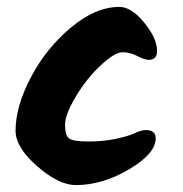

<svg xmlns="http://www.w3.org/2000/svg" viewBox="-20 -547 529 555"><path d="M25 -169Q25 -239 69 -323Q113 -407 184.5 -467Q256 -527 325 -527Q360 -527 397 -481.5Q434 -436 434 -400Q434 -374 410 -374Q398 -374 377 -385Q356 -396 334 -396Q312 -396 271.5 -358.5Q231 -321 199.5 -268.5Q168 -216 168 -186Q168 -156 179.5 -147Q191 -138 235.5 -138Q280 -138 316.5 -146Q353 -154 370.5 -162.5Q388 -171 402 -171Q430 -171 430 -147Q430 -103 353 -57.5Q276 -12 199 -12Q150 -12 87.5 -66.5Q25 -121 25 -169Z"/></svg>

Font: Kalam
Style: Bold
Weight: 700
Version: Version 2.001;PS 1.0;hotconv 1.0.79;makeotf.lib2.5.61930; tt